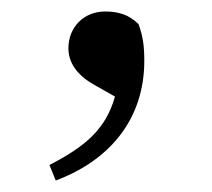

<svg xmlns="http://www.w3.org/2000/svg" viewBox="-20 -136 369 334"><path d="M77 178C171 143 231 71 231 -30C231 -55 229 -72 221 -94C204 -111 185 -116 163 -116C125 -116 99 -88 99 -52C99 -28 113 -6 143 11L180 32C164 89 128 119 66 151Z"/></svg>

Font: Noto Serif CJK SC Medium
Style: Regular
Weight: 500
Designer: Ryoko NISHIZUKA 西塚涼子 (kana & ideographs); Frank Grießhammer (Latin, Greek & Cyrillic); Wenlong ZHANG 张文龙 (bopomofo); San
Foundry: Adobe
Version: Version 2.001;hotconv 1.1.0;makeotfexe 2.6.0